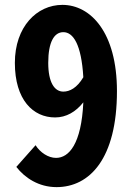

<svg xmlns="http://www.w3.org/2000/svg" viewBox="-20 -756 540 788"><path d="M212 12C348 12 460 -105 460 -382C460 -623 352 -736 236 -736C131 -736 41 -646 41 -498C41 -346 116 -274 206 -274C252 -274 291 -297 322 -336C314 -165 263 -108 210 -108C178 -108 145 -130 126 -160L47 -71C82 -26 139 12 212 12ZM322 -439C296 -395 266 -380 240 -380C204 -380 178 -417 178 -498C178 -583 202 -624 240 -624C280 -624 314 -575 322 -439Z"/></svg>

Font: Noto Sans Mono CJK HK
Style: Bold
Weight: 700
Designer: Ryoko NISHIZUKA 西塚涼子 (kana, bopomofo & ideographs); Paul D. Hunt (Latin, Greek & Cyrillic); Sandoll Communications 산돌커뮤니
Foundry: Adobe
Version: Version 2.004;hotconv 1.0.118;makeotfexe 2.5.65603